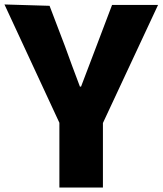

<svg xmlns="http://www.w3.org/2000/svg" viewBox="-30 -788 728 860"><path d="M-10 -768 236 -238V52H431V-237L678 -766H472L403 -584C379 -522 357 -464 333 -400H328C304 -463 283 -520 261 -581L192 -762Z"/></svg>

Font: GenEiGothic-pro-Heavy
Style: Bold
Weight: 900
Designer: Ryoko NISHIZUKA (kana & ideographs); Paul D. Hunt (Latin, Greek & Cyrillic); Wenlong ZHANG (bopomofo); Sandoll Communica
Foundry: Adobe Systems Incorporated; o_tamon
Version: Version 1.000.140830